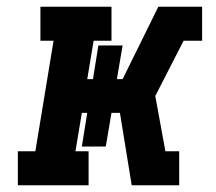

<svg xmlns="http://www.w3.org/2000/svg" viewBox="-20 -550 640 570"><path d="M33 0V-101H85L139 -429H100V-530H311V-429H258L239 -315H256L272 -415H344L327 -315H344L450 -530H580V-429H525L441 -265L471 -101H512V0H371L336 -215H311L294 -115H223L239 -215H223L204 -101H243V0Z"/></svg>

Font: Iosevka Curly Slab ExObl
Style: Bold
Weight: 700
Width: 7
Italic angle: -9°
Monospace: yes
Designer: Belleve Invis
Foundry: Belleve Invis
Version: Version 11.0.0; ttfautohint (v1.8.3)